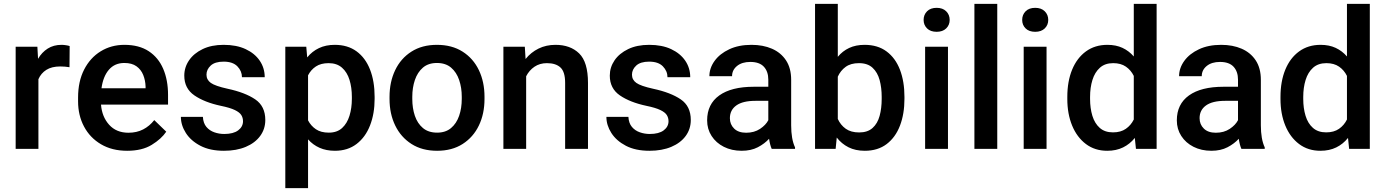

<svg xmlns="http://www.w3.org/2000/svg" viewBox="-20 -770 7167 993"><path d="M340.3 -531.7 339.4 -422.4Q315.9 -426.3 291.5 -426.3Q247.6 -426.3 219.7 -408.7Q191.9 -391.1 178.7 -360.4V0H61V-528.3H173.3L176.8 -465.8Q196.3 -499.5 226.8 -518.8Q257.3 -538.1 298.3 -538.1Q309.1 -538.1 321.5 -536.1Q334 -534.2 340.3 -531.7Z M637.7 9.8Q559.6 9.8 502.4 -23.9Q445.3 -57.6 414.6 -115.5Q383.8 -173.3 383.8 -246.1V-265.6Q383.8 -348.6 415 -409.9Q446.3 -471.2 500.7 -504.6Q555.2 -538.1 623.5 -538.1Q699.2 -538.1 749.3 -505.1Q799.3 -472.2 824.2 -413.8Q849.1 -355.5 849.1 -279.3V-229H502.4Q507.3 -166 544.4 -124.8Q581.5 -83.5 644.5 -83.5Q687 -83.5 720.2 -100.6Q753.4 -117.7 777.8 -148.9L839.8 -88.9Q814.5 -51.3 764.6 -20.8Q714.8 9.8 637.7 9.8ZM623 -444.3Q573.2 -444.3 543.2 -409.4Q513.2 -374.5 504.9 -313.5H732.9V-322.8Q731.9 -354.5 720.7 -382.3Q709.5 -410.2 685.8 -427.2Q662.1 -444.3 623 -444.3Z M1236.8 -143.1Q1236.8 -160.6 1228 -174.8Q1219.2 -189 1194.6 -200.9Q1169.9 -212.9 1122.1 -222.7Q1037.6 -240.7 985.4 -276.6Q933.1 -312.5 933.1 -378.9Q933.1 -421.9 957.8 -458Q982.4 -494.1 1028.1 -516.1Q1073.7 -538.1 1136.7 -538.1Q1203.1 -538.1 1250.5 -515.9Q1297.9 -493.7 1323.5 -455.8Q1349.1 -418 1349.1 -370.6H1231.4Q1231.4 -402.3 1207.8 -426.8Q1184.1 -451.2 1136.7 -451.2Q1091.8 -451.2 1069.8 -430.9Q1047.9 -410.6 1047.9 -383.8Q1047.9 -357.4 1070.3 -341.3Q1092.8 -325.2 1157.2 -311Q1248 -291.5 1300 -256.1Q1352.1 -220.7 1352.1 -149.4Q1352.1 -103 1325.7 -66.9Q1299.3 -30.8 1251.2 -10.5Q1203.1 9.8 1138.2 9.8Q1065.9 9.8 1016.4 -16.1Q966.8 -42 941.2 -82.3Q915.5 -122.6 915.5 -165.5H1029.3Q1031.2 -132.8 1047.6 -113.5Q1064 -94.2 1088.6 -85.7Q1113.3 -77.1 1139.6 -77.1Q1187 -77.1 1211.9 -95.9Q1236.8 -114.7 1236.8 -143.1Z M1917.5 -269V-258.8Q1917.5 -182.1 1893.8 -121.3Q1870.1 -60.5 1824.2 -25.4Q1778.3 9.8 1712.4 9.8Q1667.5 9.8 1632.8 -5.6Q1598.1 -21 1573.2 -49.3V203.1H1455.6V-528.3H1564L1568.8 -473.1Q1594.2 -504.4 1629.6 -521.2Q1665 -538.1 1711.4 -538.1Q1778.3 -538.1 1824.2 -504.4Q1870.1 -470.7 1893.8 -410.2Q1917.5 -349.6 1917.5 -269ZM1799.8 -258.8V-269Q1799.8 -317.4 1787.6 -356.9Q1775.4 -396.5 1748.8 -419.9Q1722.2 -443.4 1679.7 -443.4Q1639.6 -443.4 1613.8 -426.3Q1587.9 -409.2 1573.2 -380.4V-147.5Q1587.9 -119.1 1613.8 -101.6Q1639.6 -84 1680.7 -84Q1723.1 -84 1749.3 -107.9Q1775.4 -131.8 1787.6 -171.6Q1799.8 -211.4 1799.8 -258.8Z M1994.6 -258.3V-269.5Q1994.6 -346.2 2023.7 -407Q2052.7 -467.8 2107.7 -502.9Q2162.6 -538.1 2239.7 -538.1Q2317.4 -538.1 2372.6 -502.9Q2427.7 -467.8 2456.8 -407Q2485.8 -346.2 2485.8 -269.5V-258.3Q2485.8 -181.6 2456.8 -121.1Q2427.7 -60.5 2372.8 -25.4Q2317.9 9.8 2240.7 9.8Q2163.1 9.8 2108.2 -25.4Q2053.2 -60.5 2023.9 -121.1Q1994.6 -181.6 1994.6 -258.3ZM2112.3 -269.5V-258.3Q2112.3 -210.4 2125.7 -170.9Q2139.2 -131.3 2167.5 -107.7Q2195.8 -84 2240.7 -84Q2284.7 -84 2312.7 -107.7Q2340.8 -131.3 2354.5 -170.9Q2368.2 -210.4 2368.2 -258.3V-269.5Q2368.2 -316.4 2354.7 -356.2Q2341.3 -396 2313 -420.2Q2284.7 -444.3 2239.7 -444.3Q2195.3 -444.3 2167.2 -420.2Q2139.2 -396 2125.7 -356.2Q2112.3 -316.4 2112.3 -269.5Z M2808.6 -443.4Q2771.5 -443.4 2744.1 -424.8Q2716.8 -406.2 2701.2 -375.5V0H2583.5V-528.3H2694.3L2698.2 -464.8Q2726.1 -499.5 2765.4 -518.8Q2804.7 -538.1 2853 -538.1Q2929.7 -538.1 2975.3 -493.7Q3021 -449.2 3021 -341.3V0H2902.8V-341.8Q2902.8 -398.4 2878.7 -420.9Q2854.5 -443.4 2808.6 -443.4Z M3437.5 -143.1Q3437.5 -160.6 3428.7 -174.8Q3419.9 -189 3395.3 -200.9Q3370.6 -212.9 3322.8 -222.7Q3238.3 -240.7 3186 -276.6Q3133.8 -312.5 3133.8 -378.9Q3133.8 -421.9 3158.4 -458Q3183.1 -494.1 3228.8 -516.1Q3274.4 -538.1 3337.4 -538.1Q3403.8 -538.1 3451.2 -515.9Q3498.5 -493.7 3524.2 -455.8Q3549.8 -418 3549.8 -370.6H3432.1Q3432.1 -402.3 3408.4 -426.8Q3384.8 -451.2 3337.4 -451.2Q3292.5 -451.2 3270.5 -430.9Q3248.5 -410.6 3248.5 -383.8Q3248.5 -357.4 3271 -341.3Q3293.5 -325.2 3357.9 -311Q3448.7 -291.5 3500.7 -256.1Q3552.7 -220.7 3552.7 -149.4Q3552.7 -103 3526.4 -66.9Q3500 -30.8 3451.9 -10.5Q3403.8 9.8 3338.9 9.8Q3266.6 9.8 3217 -16.1Q3167.5 -42 3141.8 -82.3Q3116.2 -122.6 3116.2 -165.5H3230Q3231.9 -132.8 3248.3 -113.5Q3264.6 -94.2 3289.3 -85.7Q3314 -77.1 3340.3 -77.1Q3387.7 -77.1 3412.6 -95.9Q3437.5 -114.7 3437.5 -143.1Z M3971.2 0Q3962.4 -19.5 3957.5 -52.2Q3934.6 -26.9 3899.4 -8.5Q3864.3 9.8 3815.9 9.8Q3764.2 9.8 3723.6 -10.7Q3683.1 -31.2 3660.2 -66.9Q3637.2 -102.5 3637.2 -147.5Q3637.2 -231.4 3700 -276.4Q3762.7 -321.3 3878.4 -321.3H3953.6V-357.9Q3953.6 -399.9 3930.7 -424.8Q3907.7 -449.7 3860.4 -449.7Q3817.4 -449.7 3791.7 -428.7Q3766.1 -407.7 3766.1 -376H3648.9Q3648.9 -418 3675.8 -455.1Q3702.6 -492.2 3751.5 -515.1Q3800.3 -538.1 3866.7 -538.1Q3926.3 -538.1 3972.4 -518.1Q4018.6 -498 4045.2 -457.8Q4071.8 -417.5 4071.8 -356.9V-122.1Q4071.8 -50.3 4091.8 -7.8V0ZM3838.9 -83.5Q3880.9 -83.5 3910.9 -103.5Q3940.9 -123.5 3953.6 -148.4V-248.5H3887.2Q3821.3 -248.5 3788.1 -224.6Q3754.9 -200.7 3754.9 -158.7Q3754.9 -126.5 3776.9 -105Q3798.8 -83.5 3838.9 -83.5Z M4657.7 -269V-258.8Q4657.7 -180.7 4634.5 -120.1Q4611.3 -59.6 4565.7 -24.9Q4520 9.8 4452.6 9.8Q4404.3 9.8 4368.4 -8.3Q4332.5 -26.4 4307.6 -58.6L4301.8 0H4195.3V-750H4313V-476.1Q4337.4 -505.9 4371.8 -522Q4406.2 -538.1 4451.7 -538.1Q4519.5 -538.1 4565.4 -503.9Q4611.3 -469.7 4634.5 -409.2Q4657.7 -348.6 4657.7 -269ZM4540 -258.8V-269Q4540 -316.4 4529.3 -356Q4518.6 -395.5 4492.9 -419.4Q4467.3 -443.4 4422.4 -443.4Q4379.9 -443.4 4353.5 -424.1Q4327.1 -404.8 4313 -373.5V-154.8Q4327.1 -123.5 4354 -104.2Q4380.9 -85 4423.3 -85Q4467.3 -85 4492.9 -108.2Q4518.6 -131.3 4529.3 -170.7Q4540 -210 4540 -258.8Z M4756.8 -667Q4756.8 -693.8 4774.7 -711.7Q4792.5 -729.5 4824.2 -729.5Q4855.5 -729.5 4873.5 -711.7Q4891.6 -693.8 4891.6 -667Q4891.6 -640.6 4873.5 -623Q4855.5 -605.5 4824.2 -605.5Q4792.5 -605.5 4774.7 -623Q4756.8 -640.6 4756.8 -667ZM4882.8 -528.3V0H4764.6V-528.3Z M5137.7 -750V0H5019.5V-750Z M5266.6 -667Q5266.6 -693.8 5284.4 -711.7Q5302.2 -729.5 5334 -729.5Q5365.2 -729.5 5383.3 -711.7Q5401.4 -693.8 5401.4 -667Q5401.4 -640.6 5383.3 -623Q5365.2 -605.5 5334 -605.5Q5302.2 -605.5 5284.4 -623Q5266.6 -640.6 5266.6 -667ZM5392.6 -528.3V0H5274.4V-528.3Z M5500 -258.3V-268.6Q5500 -349.1 5524.9 -409.7Q5549.8 -470.2 5596.4 -504.2Q5643.1 -538.1 5707.5 -538.1Q5751.5 -538.1 5785.2 -522.5Q5818.8 -506.8 5843.8 -478V-750H5961.9V0H5855L5849.1 -56.6Q5823.7 -24.9 5788.3 -7.6Q5752.9 9.8 5706.5 9.8Q5642.6 9.8 5596.2 -25.1Q5549.8 -60.1 5524.9 -120.6Q5500 -181.2 5500 -258.3ZM5617.7 -268.6V-258.3Q5617.7 -210.4 5629.6 -171.1Q5641.6 -131.8 5667.7 -108.6Q5693.8 -85.4 5736.3 -85.4Q5776.4 -85.4 5802.7 -103.8Q5829.1 -122.1 5843.8 -151.9V-377.4Q5829.1 -407.2 5803 -425.3Q5776.9 -443.4 5737.3 -443.4Q5694.8 -443.4 5668.5 -419.7Q5642.1 -396 5629.9 -356.4Q5617.7 -316.9 5617.7 -268.6Z M6400.4 0Q6391.6 -19.5 6386.7 -52.2Q6363.8 -26.9 6328.6 -8.5Q6293.5 9.8 6245.1 9.8Q6193.4 9.8 6152.8 -10.7Q6112.3 -31.2 6089.4 -66.9Q6066.4 -102.5 6066.4 -147.5Q6066.4 -231.4 6129.2 -276.4Q6191.9 -321.3 6307.6 -321.3H6382.8V-357.9Q6382.8 -399.9 6359.9 -424.8Q6336.9 -449.7 6289.6 -449.7Q6246.6 -449.7 6220.9 -428.7Q6195.3 -407.7 6195.3 -376H6078.1Q6078.1 -418 6105 -455.1Q6131.8 -492.2 6180.7 -515.1Q6229.5 -538.1 6295.9 -538.1Q6355.5 -538.1 6401.6 -518.1Q6447.8 -498 6474.4 -457.8Q6501 -417.5 6501 -356.9V-122.1Q6501 -50.3 6521 -7.8V0ZM6268.1 -83.5Q6310.1 -83.5 6340.1 -103.5Q6370.1 -123.5 6382.8 -148.4V-248.5H6316.4Q6250.5 -248.5 6217.3 -224.6Q6184.1 -200.7 6184.1 -158.7Q6184.1 -126.5 6206.1 -105Q6228 -83.5 6268.1 -83.5Z M6602.5 -258.3V-268.6Q6602.5 -349.1 6627.4 -409.7Q6652.3 -470.2 6699 -504.2Q6745.6 -538.1 6810.1 -538.1Q6854 -538.1 6887.7 -522.5Q6921.4 -506.8 6946.3 -478V-750H7064.5V0H6957.5L6951.7 -56.6Q6926.3 -24.9 6890.9 -7.6Q6855.5 9.8 6809.1 9.8Q6745.1 9.8 6698.7 -25.1Q6652.3 -60.1 6627.4 -120.6Q6602.5 -181.2 6602.5 -258.3ZM6720.2 -268.6V-258.3Q6720.2 -210.4 6732.2 -171.1Q6744.1 -131.8 6770.3 -108.6Q6796.4 -85.4 6838.9 -85.4Q6878.9 -85.4 6905.3 -103.8Q6931.6 -122.1 6946.3 -151.9V-377.4Q6931.6 -407.2 6905.5 -425.3Q6879.4 -443.4 6839.8 -443.4Q6797.4 -443.4 6771 -419.7Q6744.6 -396 6732.4 -356.4Q6720.2 -316.9 6720.2 -268.6Z"/></svg>

Font: Vazirmatn RD UI FD Medium
Style: Regular
Weight: 500
Designer: Saber Rastikerdar
Foundry: Saber Rastikerdar
Version: Version 33.003